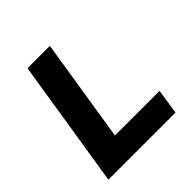

<svg xmlns="http://www.w3.org/2000/svg" viewBox="-186 -850 995 995"><g transform="rotate(-45 311.0 -352.5)"><path d="M50 0 162 -705H326L236 -138H563L542 0Z"/></g></svg>

Font: Nunito Sans 7pt ExtraBold
Style: Italic
Weight: 800
Italic angle: -9°
Designer: Vernon Adams
Foundry: Vernon Adams
Version: Version 3.101;gftools[0.9.27]